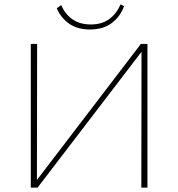

<svg xmlns="http://www.w3.org/2000/svg" viewBox="-20 -859 817 879"><path d="M133 0V-14L625 -658H644V-643L152 0ZM121 0V-658H150L149 0ZM627 0 628 -658H655V0ZM392 -724Q334 -724 296 -751Q258 -778 240 -821L260 -836Q278 -794 312 -770.5Q346 -747 396 -747Q447 -747 480.5 -772Q514 -797 532 -839L548 -831Q531 -783 491.5 -753.5Q452 -724 392 -724Z"/></svg>

Font: Ysabeau Office Thin
Style: Regular
Weight: 250
Designer: Christian Thalmann (Catharsis Fonts)
Version: Version 2.001;gftools[0.9.30]; featfreeze: tnum,lnum,ss02